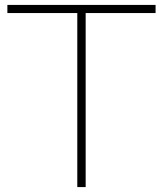

<svg xmlns="http://www.w3.org/2000/svg" viewBox="-20 -760 662 780"><path d="M294 0V-707H10V-740H612V-707H328V0Z"/></svg>

Font: Encode Sans SC Expanded Thin
Style: Regular
Weight: 250
Width: 7
Designer: Multiple Designers
Foundry: Impallari Type
Version: Version 3.002